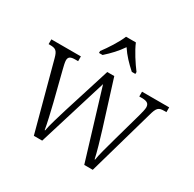

<svg xmlns="http://www.w3.org/2000/svg" viewBox="-166 -941 1125 1115"><g transform="rotate(30 397.0 -383.0)"><path d="M282 -619V-606H306C345 -641 376 -674 404 -715C431 -674 463 -641 502 -606H526V-619C497 -657 455 -721 437 -766H371C353 -721 311 -657 282 -619ZM74 -451 195 0H251L393 -461L533 0H590L715 -439C730 -496 741 -504 779 -504H793V-536H611V-504H628C665 -504 678 -493 678 -468C678 -456 672 -433 666 -410L613 -221C593 -149 577 -92 572 -58H569C562 -94 536 -184 521 -231L426 -534H379L280 -220C265 -171 241 -93 236 -60H233C228 -93 209 -175 197 -223L148 -416C143 -434 137 -462 137 -472C137 -496 149 -504 184 -504H201V-536H3V-504H12C50 -504 62 -496 74 -451Z"/></g></svg>

Font: Noto Serif Thai SemiCondensed Light
Style: Regular
Weight: 300
Width: 4
Designer: Monotype Design Team
Foundry: Monotype Imaging Inc.
Version: Version 2.002